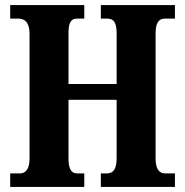

<svg xmlns="http://www.w3.org/2000/svg" viewBox="-20 -734 725 754"><path d="M20 0H311V-53H283C260 -53 249 -71 249 -111V-342H438V-115C438 -71 426 -53 400 -53H376V0H667V-53H628C606 -53 591 -70 591 -111V-602C591 -647 605 -661 628 -661H667V-714H376V-661H399C427 -661 438 -647 438 -602V-404H249V-605C249 -647 260 -661 283 -661H311V-714H20V-661H52C76 -661 96 -647 96 -602V-111C96 -71 81 -53 59 -53H20Z"/></svg>

Font: Noto Serif Armenian ExtraCondensed ExtraBold
Style: Regular
Weight: 800
Width: 2
Designer: Monotype Design Team
Foundry: Monotype Imaging Inc.
Version: Version 2.008